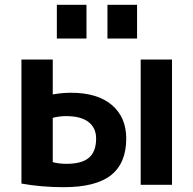

<svg xmlns="http://www.w3.org/2000/svg" viewBox="-20 -767 803 797"><path d="M426 -607V-747H549V-607ZM216 -607V-747H339V-607ZM564 0V-520H694V0ZM69 -520H199V-375Q238 -382 274 -382Q385 -382 444.5 -331Q504 -280 504 -192Q504 -90 441 -40Q378 10 244 10Q152 10 69 -5ZM199 -278V-94Q224 -87 256 -87Q320 -87 349.5 -112.5Q379 -138 379 -192Q379 -236 347.5 -260.5Q316 -285 254 -285Q227 -285 199 -278Z"/></svg>

Font: M PLUS 1p
Style: Bold
Weight: 700
Version: Version 1.062